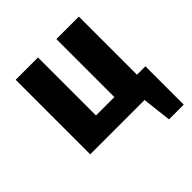

<svg xmlns="http://www.w3.org/2000/svg" viewBox="-183 -671 967 967"><g transform="rotate(-45 300.0 -187.5)"><path d="M72 0V-531H231V-118H362V-531H522V-117H582V156H477L459 0Z"/></g></svg>

Font: Qzxlaeiskcpccdgjqmyffctclhy
Style: Regular
Weight: 700
Monospace: yes
Designer: Carrois Corporate & Edenspiekermann
Foundry: Carrois Corporate GbR & Edenspiekermann AG
Version: Version 2.001